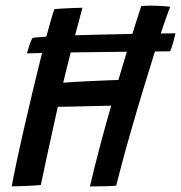

<svg xmlns="http://www.w3.org/2000/svg" viewBox="-20 -674 654 694"><path d="M22.5 -0.5Q26.5 -25 37.8 -78.5Q49 -132 64.8 -201Q80.5 -270 98 -343.5Q115.5 -417 132 -482.5Q101 -481.5 77.5 -481Q81 -494.5 86.2 -510.2Q91.5 -526 97.5 -537Q112 -539.5 147.5 -541.5Q156 -573 163.2 -598.5Q170.5 -624 176.5 -641Q183 -642 202.5 -643Q222 -644 243.5 -645Q265 -646 278 -646Q272.5 -625.5 265.5 -599.2Q258.5 -573 251.5 -546.5Q300 -548 354.2 -549.2Q408.5 -550.5 458.5 -551.5Q467 -578.5 475.2 -604.2Q483.5 -630 490.5 -652Q503.5 -653.5 524.5 -653.5Q544.5 -653.5 565 -652.2Q585.5 -651 595 -649.5Q589 -634 580.2 -609.2Q571.5 -584.5 561 -553Q593.5 -553.5 614.5 -553.5Q613 -547 607.2 -525.2Q601.5 -503.5 595 -488.5Q573 -488.5 540 -488Q518.5 -419.5 495 -341.8Q471.5 -264 452 -195.5Q435 -137 421.2 -84.8Q407.5 -32.5 400 -3Q387 -1.5 358.2 -0.8Q329.5 0 305 0Q324 -80.5 344.5 -157.5Q365 -234.5 382 -292Q369 -292 342.5 -291.2Q316 -290.5 285.2 -289.8Q254.5 -289 228 -288.5Q201.5 -288 189 -288Q180 -248 169.8 -201.2Q159.5 -154.5 150.2 -111.5Q141 -68.5 134.8 -39.2Q128.5 -10 127.5 -5.5Q117.5 -4 97.5 -3Q77.5 -2 56.5 -1.2Q35.5 -0.5 22.5 -0.5ZM408 -385Q414.5 -406.5 422.2 -432.8Q430 -459 438.5 -487Q390.5 -486.5 337.8 -485.8Q285 -485 235.5 -484.5Q226 -447 218.5 -416.2Q211 -385.5 208.5 -375Q222.5 -376.5 250 -378Q277.5 -379.5 308.8 -381Q340 -382.5 367.2 -383.5Q394.5 -384.5 408 -385Z"/></svg>

Font: Grandstander
Style: Italic
Weight: 400
Italic angle: -15°
Designer: Tyler Finck
Foundry: Etcetera Type Co
Version: Version 1.200; ttfautohint (v1.8.3)